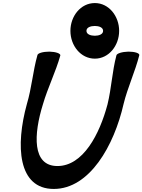

<svg xmlns="http://www.w3.org/2000/svg" viewBox="-20 -1162 932 1257"><path d="M760 -960C760 -1056 693 -1142 601 -1142C508 -1142 441 -1056 441 -960C441 -864 508 -778 601 -778C693 -778 760 -864 760 -960ZM546 -960C546 -983 574 -992 601 -992C627 -992 655 -983 655 -960C655 -937 627 -928 601 -928C574 -928 546 -937 546 -960ZM225 -801C195 -694 188 -588 156 -481C81 -209 96 75 332 75C567 75 727 -209 789 -481C815 -588 865 -694 892 -801C894 -814 862 -824 821 -824C779 -823 744 -812 742 -799C714 -692 710 -586 684 -479C632 -283 524 -75 356 -75C189 -75 200 -283 261 -479C292 -586 345 -692 375 -799C377 -812 345 -823 304 -824C262 -824 227 -814 225 -801Z"/></svg>

Font: Nupuram Black Oblique
Style: Regular
Weight: 900
Designer: Santhosh Thottingal (santhosh.thottingal@gmail.com)
Foundry: SMC
Version: Version 1.000